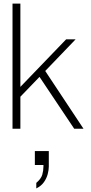

<svg xmlns="http://www.w3.org/2000/svg" viewBox="-20 -720 507 1074"><path d="M50 0V-700H94V-234L350 -500H403L233 -323L447 0H395L201 -290L94 -179V0ZM183 334V303Q210 280 216.5 257Q223 234 223 211V203H175V125H253V212Q253 230 247 253.5Q241 277 226 298.5Q211 320 183 334Z"/></svg>

Font: Panamera Light
Style: Regular
Weight: 300
Designer: Bastien Sozeau
Foundry: NBR — Bastien Sozeau
Version: Version 3.002; ttfautohint (v1.8.4.7-5d5b);gftools[0.9.33]